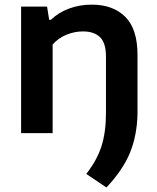

<svg xmlns="http://www.w3.org/2000/svg" viewBox="-20 -574 678 828"><path d="M352 176Q398 117.5 417.5 56.8Q437 -4 437 -87V-330Q437 -388.5 411.5 -413.5Q386 -438.5 337.5 -438.5Q301 -438.5 266 -424Q231 -409.5 207 -382V0H71V-545.5H183L192 -488.5H199Q233 -520.5 278.2 -537.2Q323.5 -554 375.5 -554Q467.5 -554 520.2 -501.5Q573 -449 573 -337V-83Q571 9.5 540.8 84Q510.5 158.5 439 234.5Z"/></svg>

Font: Encode Sans Semi Expanded SmBd
Style: Regular
Weight: 600
Width: 6
Designer: Multiple Designers
Foundry: Impallari Type
Version: Version 2.000